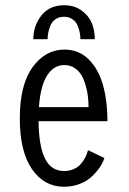

<svg xmlns="http://www.w3.org/2000/svg" viewBox="-20 -701 490 732"><path d="M107 -551.5Q107 -603 137.8 -642Q168.5 -681 225 -681Q263.5 -681 291 -661Q318.5 -641 330 -612.8Q341.5 -584.5 341.5 -551.5H286.5Q286.5 -563.5 284.2 -576Q282 -588.5 276 -603.2Q270 -618 256.5 -627.5Q243 -637 224 -637Q204.5 -637 191.2 -627.5Q178 -618 172 -603Q166 -588 163.8 -575.8Q161.5 -563.5 161.5 -551.5ZM378 -98.5Q373 -82.5 361.8 -65.2Q350.5 -48 332.2 -30Q314 -12 285.8 -0.5Q257.5 11 224.5 11Q148.5 11 102 -56Q55.5 -123 55.5 -250.5Q55.5 -377.5 104.2 -444.8Q153 -512 226 -512Q279.5 -512 316.8 -476Q354 -440 371.8 -379.5Q389.5 -319 389.5 -239H127Q128 -144 151.5 -96.5Q175 -49 224.5 -49Q245.5 -49 262.5 -57Q279.5 -65 290 -78Q300.5 -91 306.5 -103.5Q312.5 -116 315.5 -128.5ZM225.5 -453Q185 -453 159.5 -413.2Q134 -373.5 128.5 -292.5H317.5Q317.5 -322 312.8 -348.8Q308 -375.5 298 -399.8Q288 -424 269.2 -438.5Q250.5 -453 225.5 -453Z"/></svg>

Font: League Mono Condensed Light
Style: Regular
Weight: 300
Width: 1
Designer: Tyler Finck
Foundry: The League of Moveable Type / Tyler Finck
Version: Version 2.210